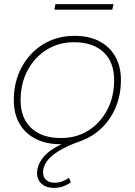

<svg xmlns="http://www.w3.org/2000/svg" viewBox="-20 -697 654 932"><path d="M241 215Q205 215 182.5 195.5Q160 176 160 143Q160 102 193 63Q221 30 279 3Q275 3 272 3Q204 3 153 -23Q102 -49 74.5 -97Q47 -145 47 -210Q47 -300 85 -370.5Q123 -441 189.5 -482Q256 -523 342 -523Q412 -523 462 -497Q512 -471 539.5 -423Q567 -375 567 -309Q567 -239 543 -179.5Q519 -120 475 -77Q431 -34 371 -12Q308 10 267.5 34.5Q227 59 208 85.5Q189 112 189 139Q189 163 204 176.5Q219 190 245 190Q264 190 282 183.5Q300 177 315 166L324 188Q306 201 285.5 208Q265 215 241 215ZM276 -27Q351 -27 409 -63.5Q467 -100 500.5 -163.5Q534 -227 534 -308Q534 -396 482.5 -444Q431 -492 339 -492Q265 -492 206.5 -455.5Q148 -419 114 -355.5Q80 -292 80 -211Q80 -124 131.5 -75.5Q183 -27 276 -27ZM244 -650 249 -677H531L525 -650Z"/></svg>

Font: Montserrat Thin ExtraLight
Style: Italic
Weight: 250
Italic angle: -11.3°
Version: Version 9.000